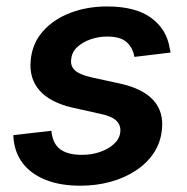

<svg xmlns="http://www.w3.org/2000/svg" viewBox="-20 -573 589 604"><path d="M232.9 11.2Q170.4 11.2 124.5 -6.8Q78.6 -24.9 52.5 -58.3Q26.4 -91.8 22.5 -138.2Q22.5 -141.1 22.2 -143.3Q22 -145.5 22 -147.9L141.6 -161.6Q145.5 -121.6 168.9 -103.8Q192.4 -85.9 237.8 -85.9Q269 -85.9 295.4 -95.2Q321.8 -104.5 338.9 -120.4Q356 -136.2 358.4 -157.2Q360.8 -178.2 346.7 -192.6Q332.5 -207 297.9 -214.4L208 -234.4Q136.7 -251 103.8 -289.1Q70.8 -327.1 76.7 -384.8Q82 -437.5 115.5 -475.1Q148.9 -512.7 201.7 -532.7Q254.4 -552.7 316.9 -552.7Q407.2 -552.7 456.1 -516.4Q504.9 -480 513.7 -421.4Q514.6 -418.5 515.4 -414.8Q516.1 -411.1 516.6 -407.7L402.8 -394Q397.9 -422.4 378.7 -440.2Q359.4 -458 316.9 -458Q289.6 -458 264.6 -449.2Q239.7 -440.4 223.1 -425Q206.5 -409.7 204.1 -387.7Q200.7 -366.2 215.1 -352.3Q229.5 -338.4 268.1 -329.6L357.4 -310.1Q429.2 -294.4 462.4 -257.8Q495.6 -221.2 489.3 -165Q485.4 -124.5 463.9 -92Q442.4 -59.6 407.2 -36.4Q372.1 -13.2 327.4 -1Q282.7 11.2 232.9 11.2Z"/></svg>

Font: Inter SemiBold
Style: Italic
Weight: 600
Italic angle: -9.3988°
Designer: Rasmus Andersson
Foundry: rsms
Version: Version 4.001;git-66647c0bb